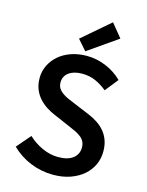

<svg xmlns="http://www.w3.org/2000/svg" viewBox="-131 -961 807 1053"><g transform="rotate(15 272.5 -434.5)"><path d="M274 12Q208 12 146.5 -13Q85 -38 38 -84L106 -163Q141 -130 186 -109.5Q231 -89 276 -89Q332 -89 361 -112Q390 -135 390 -173Q390 -193 382.5 -207Q375 -221 361.5 -231.5Q348 -242 329.5 -251Q311 -260 289 -269L199 -308Q175 -318 151.5 -333Q128 -348 109 -369Q90 -390 78.5 -418Q67 -446 67 -482Q67 -521 83.5 -554.5Q100 -588 129 -613Q158 -638 198.5 -652Q239 -666 287 -666Q344 -666 397 -643.5Q450 -621 488 -583L429 -509Q397 -535 363 -550Q329 -565 287 -565Q240 -565 212 -544.5Q184 -524 184 -488Q184 -469 192.5 -455.5Q201 -442 215.5 -431.5Q230 -421 249 -412.5Q268 -404 288 -396L377 -359Q406 -347 430 -331Q454 -315 471.5 -294Q489 -273 499 -245.5Q509 -218 509 -182Q509 -142 493 -107Q477 -72 446.5 -45.5Q416 -19 372.5 -3.5Q329 12 274 12ZM271 -688 220 -746 377 -881 439 -805Z"/></g></svg>

Font: CV Source Sans Light
Style: Bold
Weight: 600
Designer: Paul D. Hunt
Foundry: Adobe Systems Incorporated
Version: Version 3.001